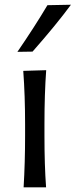

<svg xmlns="http://www.w3.org/2000/svg" viewBox="-20 -798 322 818"><path d="M118.7 -578.1 54.2 -577.1Q128.4 -685.5 182.1 -775.9L282.2 -777.8Q220.2 -693.4 118.7 -578.1ZM176.3 0H80.6Q86.9 -106.4 86.9 -219.2V-269Q86.9 -389.6 79.1 -496.1L176.8 -499Q169.4 -397.9 169.4 -269V-219.2Q169.4 -93.8 176.3 0Z"/></svg>

Font: Commissioner Flair
Style: Regular
Weight: 400
Designer: Kostas Bartsokas
Foundry: Kostas Bartsokas
Version: Version 1.000